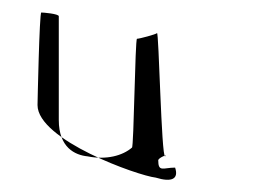

<svg xmlns="http://www.w3.org/2000/svg" viewBox="-20 -328 407 307"><path d="M40 -160C40 -104 201 -47 229 -44C255 -36 266 -42 260 -60C241 -60 233 -52 233 -72C234 -76 249 -82 244 -78C238 -76 234 -280 231 -275C229 -273 203 -266 199 -266C196 -265 194 -92 191 -92C176 -79 150 -72 120 -78C100 -80 74 -92 74 -136V-302C74 -306 49 -308 46 -308C43 -308 40 -162 40 -160Z"/></svg>

Font: pokerface
Style: Regular
Weight: 400
Version: Version 1